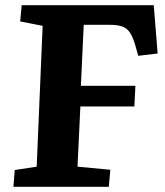

<svg xmlns="http://www.w3.org/2000/svg" viewBox="-20 -723 640 743"><path d="M37 -65 122 -78 145 -623 58 -640 64 -703H575L590 -516L515 -507L502 -553Q493 -582 482 -598Q471 -614 453 -620.5Q435 -627 404 -627H304L293 -391H504L500 -311H291L280 -78L407 -66L401 0H32Z"/></svg>

Font: Literata 18pt
Style: Bold Italic
Weight: 700
Italic angle: -2°
Designer: Latin by Veronika Burian and Jose Scaglione. Greek by Irene Vlachou. Cyrillic by Vera Evstafieva
Foundry: TypeTogether
Version: Version 3.103;gftools[0.9.29]